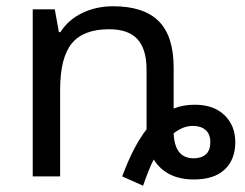

<svg xmlns="http://www.w3.org/2000/svg" viewBox="-20 -566 785 616"><path d="M601.1 -58.1Q626.5 -58.1 640.6 -71Q654.8 -84 654.8 -109.9Q654.8 -135.7 639.6 -148.9Q624.5 -162.1 598.1 -162.1Q567.9 -162.1 537.1 -138.2Q540.5 -58.1 601.1 -58.1ZM537.1 -217.8Q567.9 -230 605 -230Q665.5 -230 700.2 -196.5Q734.9 -163.1 734.9 -109.9Q734.9 -54.2 700.9 -22.2Q667 9.8 602.1 9.8Q513.7 9.8 473.1 -54.2Q458.5 -26.4 439 29.8L372.1 0Q408.2 -97.7 450.2 -150.9V-342.8Q450.2 -408.2 421.1 -440.2Q392.1 -472.2 330.1 -472.2Q247.6 -472.2 210.2 -426.5Q172.9 -380.9 172.9 -277.8V0H85V-536.1H155.8L168.9 -462.9H173.8Q198.7 -502.4 243.7 -524.2Q288.6 -545.9 342.8 -545.9Q441.4 -545.9 489.3 -498Q537.1 -450.2 537.1 -349.1Z"/></svg>

Font: NotoSans
Style: Regular
Weight: 400
Designer: Monotype Design team
Foundry: Monotype Imaging Inc.
Version: Version 1.04; ttfautohint (v1.4.1)